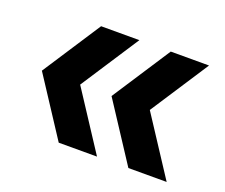

<svg xmlns="http://www.w3.org/2000/svg" viewBox="-80 -617 781 667"><g transform="rotate(20 310.0 -283.0)"><path d="M190.5 -67.5 50 -282.5 190.5 -498H332L191.5 -282.5L332 -67.5ZM448 -67.5 307.5 -282.5 448 -498H589.5L449 -282.5L589.5 -67.5Z"/></g></svg>

Font: Encode Sans SemiExpanded SemiExpanded SemiBold
Style: Regular
Weight: 600
Width: 6
Designer: Multiple Designers
Foundry: Impallari Type
Version: Version 3.000; ttfautohint (v1.8.3) -l 8 -r 50 -G 200 -x 14 